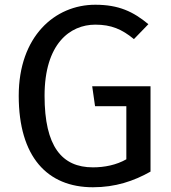

<svg xmlns="http://www.w3.org/2000/svg" viewBox="-20 -777 721 810"><path d="M382 -757C211 -757 59 -623 59 -373C59 -116 179 13 372 13C467 13 544 -13 615 -53V-413H369L381 -329H513V-105C471 -81 421 -71 372 -71C241 -71 168 -159 168 -373C168 -592 275 -673 382 -673C449 -673 494 -654 545 -612L606 -675C542 -728 481 -757 382 -757Z"/></svg>

Font: Glow Sans SC Normal Medium
Style: Regular
Weight: 600
Designer: Ryoko NISHIZUKA (kana, bopomofo & ideographs); Paul D. Hunt (Latin, Greek & Cyrillic); Sandoll Communications, Soo-young
Version: Version 0.93